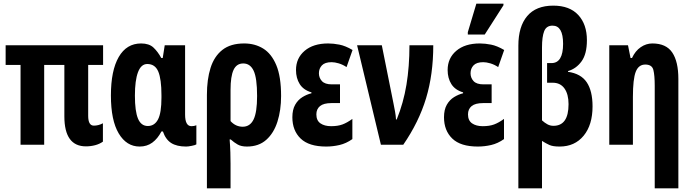

<svg xmlns="http://www.w3.org/2000/svg" viewBox="-20 -796 3806 1056"><path d="M453 9Q334 9 334 -156V-439H223V0H93V-439H11V-547H547V-439H465V-159Q465 -105 496 -105Q522 -105 546 -118V-17Q528 -4 503.5 2.5Q479 9 453 9Z M748 10Q676 10 633 -62Q590 -134 590 -271Q590 -408 633 -482.5Q676 -557 756 -557Q800 -557 824 -534.5Q848 -512 867 -477H875L886 -547H998V-166Q998 -102 1033 -102Q1048 -102 1060 -107V-2Q1055 2 1035 6Q1015 10 1004 10Q952 10 921.5 -9.5Q891 -29 876 -73H868Q847 -33 817.5 -11.5Q788 10 748 10ZM793 -103Q830 -103 849 -139Q868 -175 868 -259V-272Q868 -361 850.5 -402.5Q833 -444 790 -444Q756 -444 739 -399Q722 -354 722 -270Q722 -184 739 -143.5Q756 -103 793 -103Z M1118 240V-274Q1118 -359 1138 -422.5Q1158 -486 1203 -521.5Q1248 -557 1323 -557Q1382 -557 1427.5 -529Q1473 -501 1499.5 -438Q1526 -375 1526 -268Q1526 -190 1506 -127Q1486 -64 1444.5 -27Q1403 10 1338 10Q1307 10 1287.5 -1Q1268 -12 1249 -29H1243Q1246 8 1247 42Q1248 76 1248 104V240ZM1315 -99Q1355 -99 1374.5 -138.5Q1394 -178 1394 -268Q1394 -367 1375 -407Q1356 -447 1318 -447Q1281 -447 1264.5 -411.5Q1248 -376 1248 -302V-130Q1276 -99 1315 -99Z M1774 10Q1679 10 1633.5 -34Q1588 -78 1588 -151Q1588 -193 1603.5 -220Q1619 -247 1643.5 -262Q1668 -277 1693 -283V-288Q1649 -301 1628.5 -333.5Q1608 -366 1608 -411Q1608 -476 1655.5 -516.5Q1703 -557 1785 -557Q1814 -557 1847 -550.5Q1880 -544 1919 -521L1886 -427Q1865 -441 1843 -447.5Q1821 -454 1804 -454Q1767 -454 1750.5 -436.5Q1734 -419 1734 -393Q1734 -368 1750.5 -350Q1767 -332 1805 -332H1850V-229H1803Q1760 -229 1740 -212.5Q1720 -196 1720 -167Q1720 -133 1742.5 -117.5Q1765 -102 1801 -102Q1838 -102 1863.5 -111.5Q1889 -121 1918 -142V-31Q1884 -7 1847.5 1.5Q1811 10 1774 10Z M2075 0 1944 -547H2080L2144 -228Q2149 -203 2153 -181Q2157 -159 2158 -139H2162Q2199 -230 2215.5 -330Q2232 -430 2232 -547H2363Q2363 -387 2323.5 -256Q2284 -125 2198 0Z M2608 10Q2513 10 2467.5 -34Q2422 -78 2422 -151Q2422 -193 2437.5 -220Q2453 -247 2477.5 -262Q2502 -277 2527 -283V-288Q2483 -301 2462.5 -333.5Q2442 -366 2442 -411Q2442 -476 2489.5 -516.5Q2537 -557 2619 -557Q2648 -557 2681 -550.5Q2714 -544 2753 -521L2720 -427Q2699 -441 2677 -447.5Q2655 -454 2638 -454Q2601 -454 2584.5 -436.5Q2568 -419 2568 -393Q2568 -368 2584.5 -350Q2601 -332 2639 -332H2684V-229H2637Q2594 -229 2574 -212.5Q2554 -196 2554 -167Q2554 -133 2576.5 -117.5Q2599 -102 2635 -102Q2672 -102 2697.5 -111.5Q2723 -121 2752 -142V-31Q2718 -7 2681.5 1.5Q2645 10 2608 10ZM2553 -606V-619L2600 -776H2749V-767L2646 -606Z M2831 240V-545Q2831 -650 2879.5 -707.5Q2928 -765 3023 -765Q3113 -765 3160.5 -713.5Q3208 -662 3208 -575Q3208 -499 3178.5 -458.5Q3149 -418 3104 -405V-401Q3175 -391 3207 -343.5Q3239 -296 3239 -211Q3239 -109 3190 -49.5Q3141 10 3058 10Q3021 10 3002 1.5Q2983 -7 2961 -21V240ZM3024 -104Q3107 -104 3107 -223Q3107 -278 3084.5 -309.5Q3062 -341 3020 -341H2989V-449H3013Q3077 -449 3077 -555Q3077 -655 3019 -655Q2985 -655 2973 -624.5Q2961 -594 2961 -535V-134Q2975 -121 2990.5 -112.5Q3006 -104 3024 -104Z M3581 240V-324Q3581 -382 3573.5 -411.5Q3566 -441 3529 -441Q3492 -441 3476.5 -401Q3461 -361 3461 -263V0H3331V-547H3434L3448 -477H3456Q3474 -516 3504 -536.5Q3534 -557 3568 -557Q3644 -557 3677.5 -507Q3711 -457 3711 -362V240Z"/></svg>

Font: Noto Sans ExtraCondensed
Style: Bold
Weight: 700
Width: 2
Designer: Monotype Design Team
Foundry: Monotype Imaging Inc.
Version: Version 2.013; ttfautohint (v1.8.4.7-5d5b)